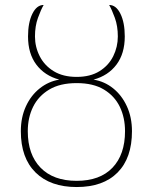

<svg xmlns="http://www.w3.org/2000/svg" viewBox="-20 -744 617 774"><path d="M289 10Q183 10 123.5 -48.5Q64 -107 64 -215Q64 -271 84.5 -315.5Q105 -360 140.5 -388Q176 -416 219 -423Q160 -439 126.5 -483.5Q93 -528 93 -597Q93 -653 110.5 -688.5Q128 -724 156 -724Q145 -705 133 -672Q121 -639 121 -597Q121 -555 140 -517.5Q159 -480 196.5 -457Q234 -434 289 -434Q344 -434 381 -457Q418 -480 436.5 -517.5Q455 -555 455 -597Q455 -639 443 -672Q431 -705 420 -724Q448 -724 465.5 -688.5Q483 -653 483 -597Q483 -528 449.5 -483.5Q416 -439 357 -423Q401 -416 436 -388Q471 -360 491.5 -315.5Q512 -271 512 -215Q512 -107 454 -48.5Q396 10 289 10ZM289 -15Q383 -15 433.5 -68Q484 -121 484 -215Q484 -270 463 -313.5Q442 -357 399 -383Q356 -409 289 -409Q222 -409 178.5 -383Q135 -357 113.5 -313.5Q92 -270 92 -215Q92 -121 143.5 -68Q195 -15 289 -15Z"/></svg>

Font: Noto Serif Thin
Style: Regular
Weight: 100
Designer: Monotype Design Team
Foundry: Monotype Imaging Inc.
Version: Version 2.015